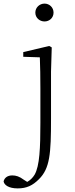

<svg xmlns="http://www.w3.org/2000/svg" viewBox="-92 -774 414 1065"><path d="M155 -655C182 -655 205 -675 205 -704C205 -733 182 -754 155 -754C128 -754 104 -733 104 -704C104 -675 128 -655 155 -655ZM6 271C56 271 89 255 124 220C185 160 191 78 191 -114V-377L195 -511L181 -519L37 -485V-459L129 -456C131 -405 132 -349 132 -281V-92C132 46 128 146 100 195C89 213 75 226 59 235L40 223C16 205 -3 199 -24 199C-49 199 -67 211 -72 232C-69 252 -44 271 6 271Z"/></svg>

Font: Noto Serif CJK SC ExtraLight
Style: Regular
Weight: 200
Designer: Ryoko NISHIZUKA 西塚涼子 (kana & ideographs); Frank Grießhammer (Latin, Greek & Cyrillic); Wenlong ZHANG 张文龙 (bopomofo); San
Foundry: Adobe
Version: Version 2.001;hotconv 1.1.0;makeotfexe 2.6.0